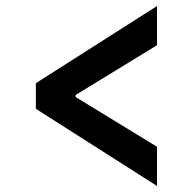

<svg xmlns="http://www.w3.org/2000/svg" viewBox="-20 -613 640 637"><path d="M501 4V-126L231 -291V-298L501 -463V-593L99 -337V-252Z"/></svg>

Font: IBM Plex Thai SemiBold
Style: Regular
Weight: 600
Designer: Mike Abbink, Paul van der Laan, Pieter van Rosmalen, Ben Mitchell, Mark Frömberg
Foundry: Bold Monday
Version: Version 1.0